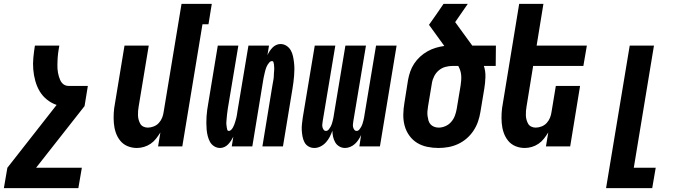

<svg xmlns="http://www.w3.org/2000/svg" viewBox="-54 -755 3574 990"><path d="M-34 215 -16 110 238 -214Q211 -223 188 -241.5Q165 -260 150.5 -284.5Q136 -309 128 -338Q120 -367 117.5 -397Q115 -427 118 -458Q121 -489 126 -520H252Q250 -510 248.5 -500Q247 -490 245.5 -479.5Q244 -469 243.5 -459Q243 -449 242.5 -439Q242 -429 242 -419Q242 -409 242.5 -399.5Q243 -390 245 -380Q247 -370 249.5 -361Q252 -352 256 -343Q260 -334 266 -327Q272 -320 280.5 -316Q289 -312 299 -312H399L382 -208L132 110H368L350 215Z M652 8Q626 8 603.5 -1.5Q581 -11 566 -29.5Q551 -48 543 -71.5Q535 -95 533 -120.5Q531 -146 532.5 -172Q534 -198 539 -223L588 -520H713L661 -206Q659 -195 658 -183Q657 -171 657.5 -159.5Q658 -148 661 -137Q664 -126 669.5 -116.5Q675 -107 685.5 -102Q696 -97 708 -97Q723 -97 738.5 -103Q754 -109 765 -121Q776 -133 782 -148Q788 -163 790 -179L882 -735H1038L1021 -630H990L886 0H761L773 -72Q763 -56 751 -40.5Q739 -25 723 -14Q707 -3 688.5 2.5Q670 8 652 8Z M1081 8Q1064 8 1050 -1Q1036 -10 1028.5 -24Q1021 -38 1017 -54Q1013 -70 1011.5 -87Q1010 -104 1010 -121Q1010 -138 1011 -155Q1012 -172 1014.5 -189Q1017 -206 1020 -223L1069 -520H1175L1123 -209Q1122 -203 1121 -197.5Q1120 -192 1119.5 -186.5Q1119 -181 1118 -175Q1117 -169 1116.5 -163.5Q1116 -158 1115.5 -152.5Q1115 -147 1114.5 -141.5Q1114 -136 1113.5 -130Q1113 -124 1113 -118.5Q1113 -113 1114 -107.5Q1115 -102 1115.5 -96.5Q1116 -91 1118 -85.5Q1120 -80 1126 -80Q1133 -80 1138.5 -86Q1144 -92 1147.5 -98.5Q1151 -105 1153.5 -111.5Q1156 -118 1158 -124.5Q1160 -131 1162 -138Q1164 -145 1165.5 -151.5Q1167 -158 1168 -165Q1169 -172 1170 -179L1227 -520H1333L1325 -470Q1329 -480 1335.5 -490Q1342 -500 1350.5 -509Q1359 -518 1370 -523Q1381 -528 1392 -528Q1409 -528 1423 -519Q1437 -510 1445 -496Q1453 -482 1456.5 -466Q1460 -450 1462 -433Q1464 -416 1464 -399Q1464 -382 1462.5 -365Q1461 -348 1459 -331Q1457 -314 1454 -297L1405 0H1299L1350 -311Q1351 -317 1352 -322.5Q1353 -328 1354 -333.5Q1355 -339 1356 -345Q1357 -351 1357.5 -356.5Q1358 -362 1358 -367.5Q1358 -373 1358.5 -378.5Q1359 -384 1359.5 -390Q1360 -396 1360 -401.5Q1360 -407 1359.5 -412.5Q1359 -418 1358.5 -423.5Q1358 -429 1356 -434.5Q1354 -440 1348 -440Q1341 -440 1335.5 -434Q1330 -428 1326 -421.5Q1322 -415 1319.5 -408.5Q1317 -402 1315 -395.5Q1313 -389 1311.5 -382Q1310 -375 1308.5 -368.5Q1307 -362 1305.5 -355Q1304 -348 1303 -341L1247 0H1141L1149 -50Q1144 -40 1137.5 -30Q1131 -20 1122.5 -11Q1114 -2 1103 3Q1092 8 1081 8Z M1567 8Q1550 8 1536.5 0Q1523 -8 1516 -21.5Q1509 -35 1506 -50.5Q1503 -66 1502 -82.5Q1501 -99 1503 -115.5Q1505 -132 1507 -148L1569 -520H1675L1610 -131Q1609 -123 1608 -115Q1607 -107 1608.5 -100Q1610 -93 1614.5 -86.5Q1619 -80 1627 -80Q1635 -80 1641 -87.5Q1647 -95 1651 -102.5Q1655 -110 1657.5 -118Q1660 -126 1662 -134Q1664 -142 1665.5 -150Q1667 -158 1668 -166L1727 -520H1833L1768 -131Q1767 -123 1766 -115Q1765 -107 1766.5 -100Q1768 -93 1772.5 -86.5Q1777 -80 1785 -80Q1793 -80 1799 -87.5Q1805 -95 1809 -102.5Q1813 -110 1815.5 -118Q1818 -126 1820 -134Q1822 -142 1823.5 -150Q1825 -158 1826 -166L1885 -520H1991L1905 0H1799L1808 -59Q1802 -46 1794 -34Q1786 -22 1775.5 -12.5Q1765 -3 1751.5 2.5Q1738 8 1725 8Q1709 8 1695.5 0Q1682 -8 1674.5 -21Q1667 -34 1663.5 -49.5Q1660 -65 1660 -81Q1654 -65 1646.5 -50Q1639 -35 1627 -21.5Q1615 -8 1599 0Q1583 8 1567 8Z M2207 8Q2177 8 2148.5 2Q2120 -4 2096.5 -18.5Q2073 -33 2056.5 -56Q2040 -79 2032.5 -106.5Q2025 -134 2025.5 -164Q2026 -194 2031 -223L2050 -343Q2054 -365 2061.5 -386.5Q2069 -408 2082 -427.5Q2095 -447 2112.5 -463Q2130 -479 2150.5 -490.5Q2171 -502 2193 -508.5Q2215 -515 2237 -518L2158 -627Q2177 -654 2196 -681Q2215 -708 2233 -735H2358L2293 -641L2381 -520H2503L2502 -415H2441Q2450 -388 2449 -357.5Q2448 -327 2443 -297L2423 -177Q2419 -152 2410.5 -127.5Q2402 -103 2387 -80.5Q2372 -58 2351.5 -40.5Q2331 -23 2307 -12Q2283 -1 2257.5 3.5Q2232 8 2207 8ZM2208 -97Q2225 -97 2242.5 -104.5Q2260 -112 2272.5 -126.5Q2285 -141 2291.5 -158.5Q2298 -176 2301 -194L2321 -314Q2323 -327 2324 -340.5Q2325 -354 2324 -367Q2323 -380 2319 -392Q2315 -404 2309 -415H2279Q2261 -415 2242.5 -410Q2224 -405 2209 -392.5Q2194 -380 2185 -362.5Q2176 -345 2173 -326L2153 -206Q2151 -194 2150 -181.5Q2149 -169 2150.5 -157.5Q2152 -146 2155 -134.5Q2158 -123 2165.5 -114.5Q2173 -106 2184 -101.5Q2195 -97 2208 -97Z M2652 8Q2626 8 2603.5 -1.5Q2581 -11 2566 -29.5Q2551 -48 2543 -71.5Q2535 -95 2533 -120.5Q2531 -146 2532.5 -172Q2534 -198 2539 -223L2623 -735H2748L2713 -520H2972L2954 -415H2695L2661 -206Q2659 -195 2658 -183Q2657 -171 2657.5 -159.5Q2658 -148 2661 -137Q2664 -126 2669.5 -116.5Q2675 -107 2685.5 -102Q2696 -97 2708 -97Q2723 -97 2738.5 -103Q2754 -109 2765 -121Q2776 -133 2782 -148Q2788 -163 2790 -179L2812 -312H2937L2886 0H2761L2773 -72Q2763 -56 2751 -40.5Q2739 -25 2723 -14Q2707 -3 2688.5 2.5Q2670 8 2652 8Z M3071 215 3193 -520H3318L3214 110H3327L3309 215Z"/></svg>

Font: Iosevka Term Curly XBd Obl
Style: Regular
Weight: 800
Italic angle: -9°
Designer: Belleve Invis
Foundry: Belleve Invis
Version: Version 32.3.0